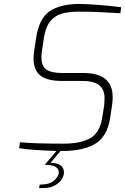

<svg xmlns="http://www.w3.org/2000/svg" viewBox="-20 -759 634 973"><path d="M193 -504Q190 -485 190 -469Q190 -424 215 -406.5Q240 -389 296 -389H403Q551 -389 551 -267Q551 -248 548 -227L538 -160Q523 -66 462 -30Q401 6 298 6H287L236 66Q272 67 288 79.5Q304 92 304 115Q304 132 292 150.5Q280 169 256.5 181.5Q233 194 202 194H178L181 177L206 175Q239 172 258.5 152Q278 132 278 115Q278 97 262.5 87Q247 77 207 76L266 6Q134 2 77 -8L81 -38Q157 -31 302 -31Q389 -31 438 -59Q487 -87 498 -164L508 -224Q510 -250 510 -259Q510 -306 482.5 -327.5Q455 -349 394 -349H290Q220 -349 185 -376Q150 -403 150 -463Q150 -480 153 -501L163 -566Q178 -666 232 -702.5Q286 -739 383 -739Q418 -739 488 -733.5Q558 -728 594 -722L590 -692Q462 -700 382 -700Q326 -700 290.5 -689Q255 -678 232.5 -648.5Q210 -619 202 -564Z"/></svg>

Font: Exo ExtraLight
Style: Italic
Weight: 275
Italic angle: -9°
Designer: Natanael Gama
Foundry: Natanael Gama
Version: Version 1.500; ttfautohint (v1.6)